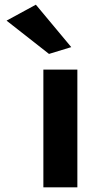

<svg xmlns="http://www.w3.org/2000/svg" viewBox="-20 -789 385 819"><path d="M284 -588 133 -769 8 -701 189 -559ZM310 10V-492H165V10Z"/></svg>

Font: Bluebird
Style: SfBdNrw
Weight: 700
Designer: Jasper
Foundry: Cannot Into Space Fonts
Version: Version 0.98